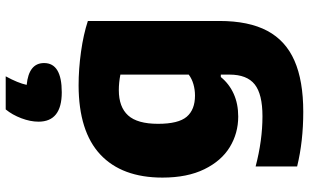

<svg xmlns="http://www.w3.org/2000/svg" viewBox="-225 -628 1083 673"><g transform="rotate(-90 316.5 -291.5)"><path d="M69.5 208.5V63Q161 87 245.5 87Q323 87 357.2 59.8Q391.5 32.5 391.5 -28.5V-59H383Q359 -29.5 324 -13.8Q289 2 244.5 2Q186 2 137.5 -27.5Q89 -57 59.8 -116.8Q30.5 -176.5 30.5 -263.5Q30.5 -405.5 111.2 -481.2Q192 -557 353.5 -557.5Q411 -557.5 471.8 -549Q532.5 -540.5 579.5 -525V-64Q579.5 39 545 103.8Q510.5 168.5 440.2 199.2Q370 230 261 230Q157.5 230 69.5 208.5ZM391.5 -171.5V-411Q364 -416.5 337 -416.5Q278 -416.5 248.5 -384Q219 -351.5 219 -279Q219 -207.5 243.8 -178.5Q268.5 -149.5 318 -149.5Q338.5 -149.5 357.8 -155Q377 -160.5 391.5 -171.5ZM432 -678.5Q432 -616.5 329.5 -616.5Q226.5 -616.5 226.5 -698Q226.5 -726.5 238.5 -758.2Q250.5 -790 269.5 -813H385.5Q362 -770 355.5 -739.5Q432 -732 432 -678.5Z"/></g></svg>

Font: Encode Sans ExtraBold
Style: Regular
Weight: 800
Designer: Multiple Designers
Foundry: Impallari Type
Version: Version 2.000